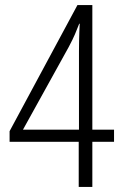

<svg xmlns="http://www.w3.org/2000/svg" viewBox="-20 -741 493 761"><path d="M292 -179H18V-221L287 -721H346V-227H432V-179H346V0H292ZM293 -227V-490Q293 -517 293 -539Q293 -561 293.5 -579.5Q294 -598 294.5 -615Q295 -632 296 -647H294Q285 -624 277 -605Q269 -586 252 -554L71 -227Z"/></svg>

Font: Noto Sans Bengali Condensed Light
Style: Regular
Weight: 300
Width: 3
Designer: Jelle Bosma - Monotype Design Team
Foundry: Monotype Imaging Inc.
Version: Version 2.003